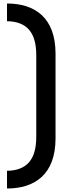

<svg xmlns="http://www.w3.org/2000/svg" viewBox="-20 -828 457 1096"><path d="M297 -38V-522C297 -729 177 -808 20 -808V-707C134 -705 187 -642 187 -513V-47C187 82 134 145 20 147V248C177 248 297 169 297 -38Z"/></svg>

Font: Space Text SemiBold
Style: Regular
Weight: 600
Designer: Florian Karsten (Space Text), Colophon Foundry (Space Mono)
Foundry: Florian Karsten
Version: Version 1.003;PS 001.003;hotconv 1.0.88;makeotf.lib2.5.64775